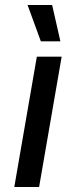

<svg xmlns="http://www.w3.org/2000/svg" viewBox="-20 -746 304 766"><path d="M37 0H136L226 -520H127ZM143 -581H221L188 -726H90Z"/></svg>

Font: Fixel Display 20240404 Medium
Style: Italic
Weight: 500
Italic angle: -10°
Designer: AlfaBravo + MacPaw
Foundry: Kyrylo Tkachov, Marchela Mozhyna, Serhii Makarenko, Maria Weinstein, Zakhar Kryvoshyya
Version: Version 1.211;Glyphs 3.2 (3225)